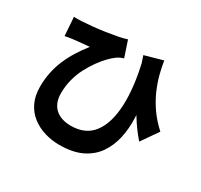

<svg xmlns="http://www.w3.org/2000/svg" viewBox="-170 -994 1341 1282"><g transform="rotate(30 500.0 -353.0)"><path d="M751 -772Q758 -724 771.5 -672.5Q785 -621 808.5 -566Q832 -511 870 -455.5Q908 -400 966 -347L877 -219Q823 -280 775.5 -357.5Q728 -435 688 -529Q648 -623 612 -733ZM83 -723Q111 -721 140 -723Q176 -725 222.5 -729.5Q269 -734 316 -741Q363 -748 404.5 -756Q446 -764 471 -773L512 -650Q501 -647 487.5 -641Q474 -635 463 -627Q441 -612 415 -585Q389 -558 362.5 -521.5Q336 -485 313 -441Q290 -397 276.5 -345.5Q263 -294 263 -238Q263 -197 275.5 -167.5Q288 -138 310.5 -119Q333 -100 363 -91Q393 -82 428 -82Q541 -82 599 -159.5Q657 -237 663 -378Q669 -519 623 -709L753 -501Q770 -422 773 -341Q776 -260 760 -187Q744 -114 704 -56.5Q664 1 595.5 34Q527 67 425 67Q365 67 310 50Q255 33 212 -0.5Q169 -34 144.5 -85.5Q120 -137 120 -206Q120 -265 131 -317Q142 -369 162 -416.5Q182 -464 210.5 -510Q239 -556 275 -602Q257 -601 234 -598.5Q211 -596 189.5 -594Q168 -592 154 -590Q137 -588 123.5 -586Q110 -584 93 -580Z"/></g></svg>

Font: Noto Sans JP ExtraBold
Style: Regular
Weight: 800
Designer: Ryoko NISHIZUKA  (kana, bopomofo & ideographs); Paul D. Hunt (Latin, Greek & Cyrillic); Sandoll Communications , Soo-you
Foundry: Adobe
Version: Version 2.004-H2;hotconv 1.0.118;makeotfexe 2.5.65603